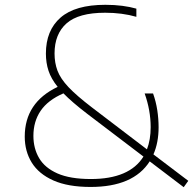

<svg xmlns="http://www.w3.org/2000/svg" viewBox="-20 -769 804 799"><path d="M357 9Q263 9 202.2 -18Q141.5 -45 112.2 -92.2Q83 -139.5 83 -200.5Q83 -342.5 220 -407.5Q193 -441 182 -474.2Q171 -507.5 171 -546Q171 -642.5 232 -695.8Q293 -749 418.5 -749Q456 -749 488.8 -744.8Q521.5 -740.5 547.5 -733V-699Q488.5 -716 417.5 -716Q307 -716 257 -671.8Q207 -627.5 207 -546.5Q207 -507.5 219.2 -474.8Q231.5 -442 265.2 -406.2Q299 -370.5 362.5 -322L591.5 -147.5Q607 -187.5 607 -240Q607 -309.5 582 -380H617Q629 -346.5 634.5 -310.5Q640 -274.5 640 -239.5Q640 -175.5 618.5 -126.5L763.5 -16.5L744.5 10L603 -97.5Q535 9 357 9ZM119 -203.5Q119 -151.5 142.8 -111Q166.5 -70.5 219.2 -47.2Q272 -24 358 -24Q519 -24 577 -117.5L343.5 -295Q280 -343.5 244 -380.5Q179.5 -352.5 149.2 -308Q119 -263.5 119 -203.5Z"/></svg>

Font: Encode Sans Semi Expanded Thin
Style: Regular
Weight: 100
Width: 6
Designer: Multiple Designers
Foundry: Impallari Type
Version: Version 3.000; ttfautohint (v1.8.3) -l 8 -r 50 -G 200 -x 14 